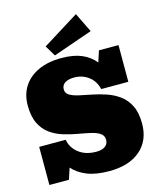

<svg xmlns="http://www.w3.org/2000/svg" viewBox="-149 -1154 1060 1273"><g transform="rotate(-15 381.0 -517.5)"><path d="M441.9 14.2Q349.1 14.2 288.6 -10.5Q228 -35.2 191.9 -76.7L167 0H32.7V-261.7H214.8Q224.1 -205.1 271.5 -168.7Q318.8 -132.3 391.1 -132.3Q430.7 -132.3 452.1 -148.2Q473.6 -164.1 473.6 -191.9Q473.6 -222.2 449.7 -237.8Q425.8 -253.4 386.2 -262.2Q346.7 -271 299.3 -279.3Q252 -287.6 204.6 -302.2Q157.2 -316.9 117.7 -345.2Q78.1 -373.5 54.2 -422.1Q30.3 -470.7 30.3 -546.9Q30.3 -620.6 65.7 -675.8Q101.1 -731 167.5 -761.7Q233.9 -792.5 326.7 -792.5Q409.7 -792.5 465.3 -768.6Q521 -744.6 556.2 -700.7L581.1 -777.3H715.3V-525.4H529.3Q515.1 -583.5 472.9 -614.7Q430.7 -646 375 -646Q335.4 -646 312 -631.1Q288.6 -616.2 288.6 -587.4Q288.6 -560.5 312.5 -546.4Q336.4 -532.2 376 -523.4Q415.5 -514.6 462.9 -505.4Q510.3 -496.1 557.6 -480Q605 -463.9 644.5 -434.8Q684.1 -405.8 708 -357.4Q731.9 -309.1 731.9 -234.9Q731.9 -118.7 654.8 -52.2Q577.6 14.2 441.9 14.2ZM290.5 -820.3 246.6 -893.6 495.6 -1048.8 561 -914.6Z"/></g></svg>

Font: Bevan
Style: Regular
Weight: 400
Designer: Vernon Adams
Foundry: Vernon Adams
Version: Version 2.100; ttfautohint (v1.8.3)